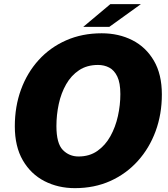

<svg xmlns="http://www.w3.org/2000/svg" viewBox="-20 -914 826 946"><path d="M349 13Q266.5 13 199.2 -21.5Q132 -56 92.5 -124Q53 -192 53 -292Q53 -389.5 83.5 -472.8Q114 -556 170.5 -618.2Q227 -680.5 305.8 -715.2Q384.5 -750 481 -750Q565 -750 632 -716Q699 -682 738.2 -615Q777.5 -548 777.5 -448.5Q777.5 -351.5 746.8 -267.8Q716 -184 659 -120.8Q602 -57.5 523.5 -22.2Q445 13 349 13ZM367 -143Q421 -143 460 -170.5Q499 -198 524 -243Q549 -288 561 -342.2Q573 -396.5 573 -450.5Q573 -505.5 558 -536.8Q543 -568 518.2 -581Q493.5 -594 463 -594Q408.5 -594 369.5 -568Q330.5 -542 305.8 -498.5Q281 -455 269.5 -401.5Q258 -348 258 -292.5Q258 -207.5 289.5 -175.2Q321 -143 367 -143ZM390 -781.5 523.5 -893.5H674L518.5 -781.5Z"/></svg>

Font: Epilogue Black
Style: Italic
Weight: 900
Italic angle: -12°
Designer: Tyler Finck
Foundry: Etcetera Type Co
Version: Version 2.111